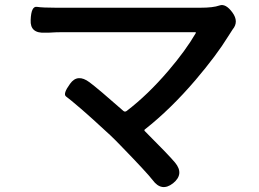

<svg xmlns="http://www.w3.org/2000/svg" viewBox="-20 -719 1040 770"><path d="M674 16Q628 52 592 3Q569 -27 464 -135Q444 -156 423 -176L352 -241Q330 -261 308 -280Q259 -322 245 -332Q231 -342 261 -383Q291 -425 339 -389Q374 -363 475 -274Q481 -269 488 -274Q573 -339 655 -435Q725 -517 765 -586Q767 -590 762 -590H234Q205 -590 176 -588H162Q100 -584 103 -639Q105 -695 128 -691.5Q151 -688 205 -688H783Q835 -688 860 -697Q885 -706 912 -669Q939 -632 913 -601Q910 -597 895 -573Q849 -498 764 -398Q664 -281 561 -200Q557 -197 561 -193Q656 -98 682 -67Q720 -21 674 16Z"/></svg>

Font: Resource Han Rounded KR Medium
Style: Regular
Weight: 500
Designer: Cyano Hao (round all glyphs); Ryoko NISHIZUKA 西塚涼子 (kana, bopomofo & ideographs); Paul D. Hunt (Latin, Greek & Cyrillic)
Foundry: Cyano Hao
Version: 0.990